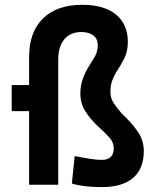

<svg xmlns="http://www.w3.org/2000/svg" viewBox="-20 -762 626 792"><path d="M399.4 9.8Q325.7 9.8 276.4 -4.9L288.1 -118.2Q325.2 -110.8 352.5 -106.7Q379.9 -102.5 399.4 -102.5Q449.2 -102.5 449.2 -149.9Q449.2 -174.8 431.2 -195.1Q413.1 -215.3 386.2 -238.8Q354.5 -268.6 333 -301.5Q311.5 -334.5 311.5 -376Q311.5 -407.2 320.1 -432.4Q328.6 -457.5 342.3 -481.4Q357.9 -505.9 370.6 -527.3Q383.3 -548.8 383.3 -576.2Q383.3 -601.1 365.7 -615.2Q348.1 -629.4 316.4 -629.9Q270.5 -629.9 245.4 -600.1Q220.2 -570.3 220.2 -515.1V0H100.1V-303.7H28.3V-411.1H100.1V-527.3Q100.1 -629.9 157.5 -686Q214.8 -742.2 319.3 -742.2Q409.2 -742.2 458.3 -702.1Q507.3 -662.1 507.3 -588.9Q507.3 -549.8 492.9 -521.5Q478.5 -493.2 458 -461.9Q448.7 -445.8 442.1 -427.2Q435.5 -408.7 435.5 -380.9Q435.5 -356.9 449.7 -335.7Q463.9 -314.5 483.4 -292.5Q522 -256.8 547.6 -220Q573.2 -183.1 573.2 -139.6Q573.2 -66.4 529.1 -28.3Q484.9 9.8 399.4 9.8Z"/></svg>

Font: Cascadia Mono NF SemiBold
Style: Regular
Weight: 600
Monospace: yes
Designer: Aaron Bell
Foundry: Saja Typeworks
Version: Version 2404.023; ttfautohint (v1.8.4)